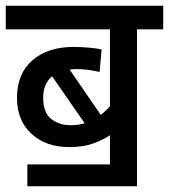

<svg xmlns="http://www.w3.org/2000/svg" viewBox="-20 -642 587 667"><path d="M75 -71H362V-172Q336 -155 302 -143Q268 -131 220 -131Q140 -131 89.5 -177Q39 -223 39 -302Q39 -386 92.5 -432.5Q146 -479 236 -479Q260 -479 289 -476.5Q318 -474 333 -470L326 -392Q309 -396 288.5 -399Q268 -402 247 -402Q233 -402 222 -400L330 -243Q347 -256 362 -273V-540H0V-622H547V-540H456V5H75ZM130 -302Q130 -251 157.5 -229Q185 -207 226 -207Q252 -207 274 -214L161 -377Q130 -351 130 -302Z"/></svg>

Font: Noto Sans SemiCondensed Medium
Style: Italic
Weight: 500
Width: 4
Italic angle: -12°
Designer: Monotype Design Team
Foundry: Monotype Imaging Inc.
Version: Version 2.013; ttfautohint (v1.8.4.7-5d5b)